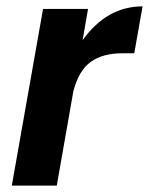

<svg xmlns="http://www.w3.org/2000/svg" viewBox="-20 -582 467 602"><path d="M158 0H17L115 -554H256L239 -456Q315 -562 427 -562L401 -415H364Q302 -415 264.5 -388Q227 -361 210 -296Z"/></svg>

Font: Poppins SemiBold
Style: Italic
Weight: 600
Italic angle: -10°
Designer: Ninad Kale (Devanagari), Jonny Pinhorn (Latin)
Foundry: Indian Type Foundry
Version: Version 3.200;PS 1.000;hotconv 16.6.54;makeotf.lib2.5.65590